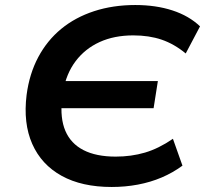

<svg xmlns="http://www.w3.org/2000/svg" viewBox="-20 -735 817 765"><path d="M425 10Q306 10 225.5 -34.5Q145 -79 108.5 -161.5Q72 -244 86 -357Q97 -441 132.5 -507.5Q168 -574 224 -620Q280 -666 355 -690.5Q430 -715 519 -715Q601 -715 667 -693.5Q733 -672 777 -630L720 -522Q674 -560 624 -577Q574 -594 511 -594Q435 -594 377 -567.5Q319 -541 281.5 -491.5Q244 -442 231 -370L214 -412H609L592 -304H198L227 -339Q219 -264 240.5 -213.5Q262 -163 312.5 -137Q363 -111 441 -111Q503 -111 557.5 -127Q612 -143 669 -182L707 -75Q669 -47 624.5 -28Q580 -9 529.5 0.5Q479 10 425 10Z"/></svg>

Font: Nunito Sans 10pt SemiExpanded
Style: Bold Italic
Weight: 700
Width: 6
Italic angle: -9°
Designer: Vernon Adams
Foundry: Vernon Adams
Version: Version 3.101;gftools[0.9.27]